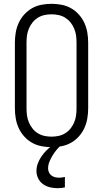

<svg xmlns="http://www.w3.org/2000/svg" viewBox="-20 -763 540 1006"><path d="M250 8Q224 8 197.5 3Q171 -2 148 -15Q125 -28 107 -48Q89 -68 78 -92Q67 -116 62.5 -142.5Q58 -169 58 -195V-540Q58 -566 62.5 -592.5Q67 -619 78 -643Q89 -667 107 -687Q125 -707 148 -720Q171 -733 197.5 -738Q224 -743 250 -743Q276 -743 302.5 -738Q329 -733 352 -720Q375 -707 393 -687Q411 -667 422 -643Q433 -619 437.5 -592.5Q442 -566 442 -540V-195Q442 -169 437.5 -142.5Q433 -116 422 -92Q411 -68 393 -48Q375 -28 352 -15Q329 -2 302.5 3Q276 8 250 8ZM250 -47Q269 -47 287.5 -51Q306 -55 322 -65Q338 -75 349.5 -89.5Q361 -104 368.5 -121.5Q376 -139 378.5 -157.5Q381 -176 381 -195V-540Q381 -559 378.5 -577.5Q376 -596 368.5 -613.5Q361 -631 349.5 -645.5Q338 -660 322 -670Q306 -680 287.5 -684Q269 -688 250 -688Q231 -688 212.5 -684Q194 -680 178 -670Q162 -660 150.5 -645.5Q139 -631 131.5 -613.5Q124 -596 121.5 -577.5Q119 -559 119 -540V-195Q119 -176 121.5 -157.5Q124 -139 131.5 -121.5Q139 -104 150.5 -89.5Q162 -75 178 -65Q194 -55 212.5 -51Q231 -47 250 -47ZM280 223Q260 223 240.5 218Q221 213 205 201.5Q189 190 180 171.5Q171 153 171 133Q171 113 178 94Q185 75 196 58.5Q207 42 221 27.5Q235 13 251 1L263 -8H298V0Q285 11 274 25Q263 39 254 54Q245 69 238.5 85.5Q232 102 232 120Q232 130 236.5 140Q241 150 249.5 156.5Q258 163 268.5 165.5Q279 168 290 168Q297 168 305 167Q313 166 320 164V219Q310 221 300 222Q290 223 280 223Z"/></svg>

Font: Iosevka Custom Light
Style: Regular
Weight: 300
Monospace: yes
Designer: Belleve Invis
Foundry: Belleve Invis
Version: Version 27.3.5